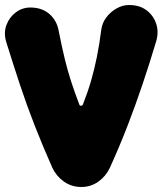

<svg xmlns="http://www.w3.org/2000/svg" viewBox="-50 -722 650 767"><path d="M267 -304Q269 -299 274 -299.5Q279 -300 281 -304Q301 -355 314 -400Q327 -445 337 -494.5Q347 -544 355 -606Q359 -632 375.5 -653.5Q392 -675 416 -688.5Q440 -702 465 -702Q508 -702 536 -680.5Q564 -659 574.5 -625.5Q585 -592 573 -554Q547 -467 519 -384Q491 -301 459.5 -219.5Q428 -138 389 -52Q373 -18 343 3.5Q313 25 275 25Q236 25 205.5 3.5Q175 -18 159 -52Q121 -138 89 -219.5Q57 -301 29.5 -384Q2 -467 -25 -554Q-36 -590 -24.5 -621.5Q-13 -653 13 -672.5Q39 -692 71 -692Q118 -692 148 -665.5Q178 -639 185 -596Q197 -535 208.5 -487.5Q220 -440 234 -397Q248 -354 267 -304Z"/></svg>

Font: Winky Sans Black
Style: Regular
Weight: 900
Designer: Simon Atzbach
Foundry: typofactur
Version: Version 1.205